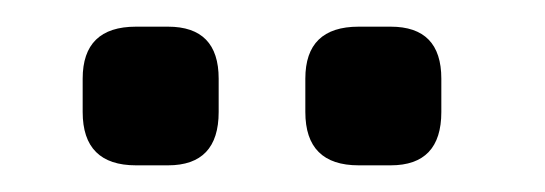

<svg xmlns="http://www.w3.org/2000/svg" viewBox="-20 -705 409 144"><path d="M82 -581Q42 -581 42 -621V-646Q42 -685 82 -685H106Q144 -685 144 -646V-621Q144 -581 106 -581ZM249 -581Q209 -581 209 -621V-646Q209 -685 249 -685H273Q311 -685 311 -646V-621Q311 -581 273 -581Z"/></svg>

Font: Jura Light
Style: Bold
Weight: 700
Version: Version 5.104